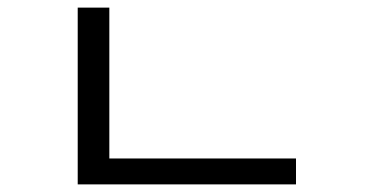

<svg xmlns="http://www.w3.org/2000/svg" viewBox="-20 -485 960 504"><path d="M184 -69H757V-1H184ZM184 -465H267V-43H184Z"/></svg>

Font: korean115
Style: Regular
Weight: 400
Designer: Monotype Design Team
Foundry: Monotype Imaging Inc.
Version: Version 2.013